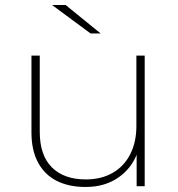

<svg xmlns="http://www.w3.org/2000/svg" viewBox="-20 -740 706 763"><path d="M320 3Q253 3 205 -21.5Q157 -46 131 -94.5Q105 -143 105 -214V-519H138V-216Q138 -123 186 -75Q234 -27 321 -27Q383 -27 428.5 -53.5Q474 -80 498 -128Q522 -176 522 -239V-519H555V0H523V-125Q500 -69 451 -35Q397 3 320 3ZM340 -607 187 -720H241L380 -607Z"/></svg>

Font: Montserrat Thin ExtraLight
Style: Regular
Weight: 250
Version: Version 9.000